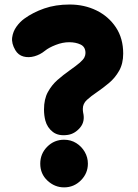

<svg xmlns="http://www.w3.org/2000/svg" viewBox="-20 -768 609 850"><path d="M47.9 -545.9Q30.3 -575.7 33.9 -602.3Q37.6 -628.9 53.2 -650.4Q68.8 -671.9 87.9 -685.5Q125.5 -712.9 175.8 -730.5Q226.1 -748 288.1 -748Q353.5 -748 407.2 -721.7Q460.9 -695.3 493.2 -646.7Q525.4 -598.1 525.4 -530.8Q525.4 -486.3 507.3 -454.6Q489.3 -422.9 462.4 -400.4Q435.5 -377.9 409.7 -360.4Q382.8 -342.3 364.7 -325.7Q346.7 -309.1 346.7 -286.1Q346.7 -276.9 348.1 -269.5Q357.4 -230 334.5 -202.9Q311.5 -175.8 280.8 -170.9Q239.3 -164.6 214.1 -183.8Q189 -203.1 180.7 -234.4Q174.8 -257.3 174.8 -283.2Q174.8 -329.1 191.9 -360.4Q209 -391.6 234.6 -414.1Q260.3 -436.5 286.6 -455.1Q317.9 -477.1 333.3 -490.5Q348.6 -503.9 353.5 -513.7Q358.4 -523.4 358.4 -533.2Q358.4 -560.5 336.9 -570.8Q315.4 -581.1 286.1 -581.1Q257.3 -581.1 226.6 -569.1Q195.8 -557.1 178.7 -543Q157.7 -525.9 132.3 -518.8Q106.9 -511.7 84 -517.8Q61 -523.9 47.9 -545.9ZM369.1 -43.5Q369.1 -0.5 338.1 30.5Q307.1 61.5 263.7 61.5Q222.2 61.5 190.2 31.7Q158.2 2 158.2 -43.5Q158.2 -87.4 189 -118.4Q219.7 -149.4 263.7 -149.4Q293.9 -149.4 317.6 -134.5Q341.3 -119.6 355.2 -95.5Q369.1 -71.3 369.1 -43.5Z"/></svg>

Font: Mikhak-DS2-FD Black
Style: Regular
Weight: 900
Designer: Amin Abedi
Version: Version 3.2